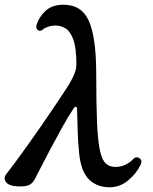

<svg xmlns="http://www.w3.org/2000/svg" viewBox="-70 -780 647 812"><path d="M394 12Q353 12 323 -7.5Q293 -27 278 -68Q268 -96 264 -138Q260 -180 258.5 -227.5Q257 -275 256 -317Q256 -328 251 -328.5Q246 -329 241 -321Q219 -288 194 -243Q169 -198 145 -153Q121 -108 103 -72.5Q85 -37 77 -22Q67 -3 50.5 3.5Q34 10 3 8Q-34 6 -45.5 -11Q-57 -28 -41 -47Q-29 -62 -6 -93Q17 -124 46 -164.5Q75 -205 105 -248.5Q135 -292 162 -332Q189 -372 208.5 -402Q228 -432 234 -445Q241 -458 247 -474.5Q253 -491 253 -508Q253 -578 240 -613Q227 -648 207 -660Q187 -672 166 -672Q149 -672 132.5 -666.5Q116 -661 111 -655Q101 -646 90.5 -652.5Q80 -659 85 -676Q95 -708 122.5 -734Q150 -760 199 -760Q276 -760 306.5 -690Q337 -620 337 -463Q337 -337 340.5 -259.5Q344 -182 353 -142Q362 -102 378 -88Q394 -74 418 -74Q441 -74 461.5 -84Q482 -94 495 -109Q502 -116 511 -114.5Q520 -113 525.5 -105Q531 -97 525 -84Q507 -46 472 -17Q437 12 394 12Z"/></svg>

Font: Zen Old Mincho SemiBold
Style: Regular
Weight: 600
Version: Version 1.500